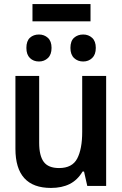

<svg xmlns="http://www.w3.org/2000/svg" viewBox="-20 -916 603 946"><path d="M231 10Q56 10 56 -183V-542H173V-212Q173 -149 195.5 -118.5Q218 -88 271 -88Q336 -88 360.5 -135Q385 -182 385 -266V-542H503V0H410L394 -71H387Q362 -29 323.5 -9.5Q285 10 231 10ZM390 -613Q363 -613 345 -630Q327 -647 327 -680Q327 -714 345 -730Q363 -746 390 -746Q416 -746 434 -729.5Q452 -713 452 -680Q452 -647 434 -630Q416 -613 390 -613ZM172 -613Q145 -613 127.5 -630Q110 -647 110 -680Q110 -714 127.5 -730Q145 -746 172 -746Q198 -746 216 -729.5Q234 -713 234 -680Q234 -647 216 -630Q198 -613 172 -613ZM140 -811V-896H426V-811Z"/></svg>

Font: Noto Sans Mono SemiCondensed SemiBold
Style: Regular
Weight: 600
Width: 4
Designer: Monotype Design Team
Foundry: Monotype Imaging Inc.
Version: Version 2.014; ttfautohint (v1.8.4.7-5d5b)